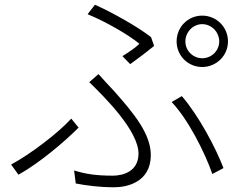

<svg xmlns="http://www.w3.org/2000/svg" viewBox="-20 -769 1040 811"><path d="M530 -498C565 -523 608 -556 631 -575L618 -612C564 -655 453 -717 381 -749L350 -709C428 -677 523 -622 569 -584C554 -569 524 -548 497 -532ZM726 -594C726 -534 774 -486 834 -486C894 -486 943 -534 943 -594C943 -655 894 -703 834 -703C774 -703 726 -655 726 -594ZM763 -594C763 -633 795 -667 834 -667C874 -667 906 -633 906 -594C906 -555 874 -523 834 -523C795 -523 763 -555 763 -594ZM300 6C343 14 395 22 463 22C516 22 617 1 617 -114C617 -203 547 -288 464 -382C441 -406 417 -433 396 -456L357 -422C428 -353 565 -215 565 -120C565 -45 500 -27 457 -27C386 -27 341 -34 293 -49ZM924 -59C892 -143 820 -280 748 -363L705 -338C774 -266 845 -126 877 -34ZM281 -268C226 -207 107 -117 27 -74L58 -31C148 -81 253 -171 312 -230Z"/></svg>

Font: Spoqa Han Sans Neo Light
Style: Regular
Weight: 300
Designer: [Spoqa Han Sans Neo] Dong-huui Kim ___ Younghwa Kang ___ Yujin Lee ___ [Noto Sans] Ryoko NISHIZUKA ____ (kana & ideograp
Foundry: Spoqa (http://www.spoqa-han-sans.com)
Version: Version 1.100;hotconv 1.0.109;makeotfexe 2.5.65596